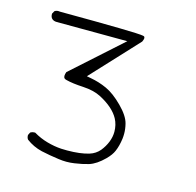

<svg xmlns="http://www.w3.org/2000/svg" viewBox="-78 -293 656 641"><g transform="rotate(15 250.0 27.5)"><path d="M231 265.1Q258.3 261.2 279.3 254.9Q304.2 247.1 330.6 220.7Q347.2 204.1 353.5 189Q361.8 169.9 365.2 144Q366.2 135.7 366.2 127Q366.2 109.9 361.8 92.8Q355.5 67.4 325.2 37.1Q294.4 6.3 267.1 -6.1Q239.7 -18.6 209.5 -23.9L196.3 -26.4L344.7 -186Q348.6 -194.3 348.6 -198Q348.6 -201.7 347.2 -203.4Q345.7 -205.1 342.3 -205.6Q322.3 -210.4 55.7 -211.4H54.2Q51.3 -211.9 48.3 -211.9Q40.5 -211.9 35.2 -208L29.8 -198.2Q29.8 -197.8 29.8 -197.3Q29.8 -186 35.9 -180.7Q42 -175.3 51.8 -175.3L296.4 -174.3L126.5 -22Q123.5 -14.2 123.5 -8.5Q123.5 -2.9 126.2 -0.2Q128.9 2.4 133.8 3.4Q156.2 9.3 193.4 11.2Q230.5 13.2 255.9 26.4Q304.2 51.8 322.3 85Q333 105 333 129.4Q333 147 325.9 164.8Q318.8 182.6 306.2 198.2Q292.5 214.4 272 220.7Q242.2 230 196.3 230Q186 230 175.8 229.5Q151.9 228 126.7 220.9Q101.6 213.9 78.6 200.2Q77.1 200.2 74.7 200.2Q68.4 200.2 62 204.1L57.1 213.9Q57.1 214.4 57.1 214.8Q57.1 223.6 61.5 229Q85.4 247.1 115.7 254.4Q144 260.7 176.8 265.1Q190.4 267.1 203.9 267.1Q217.3 267.1 231 265.1Z"/></g></svg>

Font: Bakudai
Style: ExtraLight
Weight: 200
Version: Version 1.48